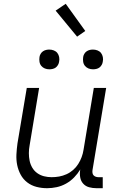

<svg xmlns="http://www.w3.org/2000/svg" viewBox="-20 -983 640 1011"><path d="M228 8Q199 8 172 1Q145 -6 123.5 -22.5Q102 -39 89 -63Q76 -87 70.5 -114Q65 -141 66.5 -170Q68 -199 72 -228L121 -520H186L136 -218Q132 -197 132 -176.5Q132 -156 136 -136.5Q140 -117 150 -100Q160 -83 176 -71.5Q192 -60 211.5 -55Q231 -50 252 -50Q272 -50 291.5 -53.5Q311 -57 330 -65.5Q349 -74 365 -88Q381 -102 392 -119.5Q403 -137 410 -156Q417 -175 420 -195L474 -520H539L467 -87Q466 -80 467 -72.5Q468 -65 472.5 -60Q477 -55 484 -52.5Q491 -50 498 -50H521V8H488Q468 8 449.5 3Q431 -2 418.5 -15.5Q406 -29 402.5 -48Q399 -67 402 -87L403 -91Q389 -68 370 -48.5Q351 -29 327.5 -16Q304 -3 278.5 2.5Q253 8 228 8ZM470 -618Q457 -618 446 -622.5Q435 -627 427.5 -636Q420 -645 418 -657.5Q416 -670 418 -683Q419 -691 424 -699.5Q429 -708 436.5 -713Q444 -718 452.5 -720Q461 -722 469 -722Q482 -722 493.5 -717.5Q505 -713 512 -704Q519 -695 521.5 -682.5Q524 -670 521 -657Q520 -649 515 -640.5Q510 -632 503 -627Q496 -622 487 -620Q478 -618 470 -618ZM240 -618Q227 -618 216 -622.5Q205 -627 197.5 -636Q190 -645 188 -657.5Q186 -670 188 -683Q189 -691 194 -699.5Q199 -708 206.5 -713Q214 -718 222.5 -720Q231 -722 239 -722Q252 -722 263.5 -717.5Q275 -713 282 -704Q289 -695 291.5 -682.5Q294 -670 291 -657Q290 -649 285 -640.5Q280 -632 273 -627Q266 -622 257 -620Q248 -618 240 -618ZM386 -790 273 -927 326 -963 429 -820Z"/></svg>

Font: Iosevka Light Extended
Style: Italic
Weight: 300
Width: 7
Italic angle: -9°
Monospace: yes
Designer: Belleve Invis
Foundry: Belleve Invis
Version: Version 32.5.0; ttfautohint (v1.8.4)